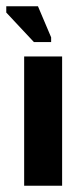

<svg xmlns="http://www.w3.org/2000/svg" viewBox="-30 -592 265 612"><path d="M47 0V-412H168V0ZM78 -458 -10 -552V-572H91L133 -473V-458Z"/></svg>

Font: Darker Grotesque Light ExtraBold
Style: Regular
Weight: 800
Version: Version 1.000;gftools[0.9.28]